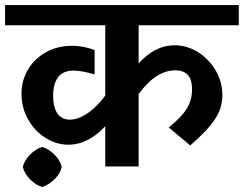

<svg xmlns="http://www.w3.org/2000/svg" viewBox="-42 -658 964 759"><path d="M506 -558V-407Q570 -479 648 -479Q697 -479 740.5 -452Q784 -425 810.5 -379.5Q837 -334 837 -281Q837 -231 808 -187Q779 -143 710 -83L625 -154Q677 -196 697 -229.5Q717 -263 717 -303Q717 -346 699.5 -363Q682 -380 652 -380Q574 -380 506 -286V0H374V-159Q342 -124 305 -105Q268 -86 228 -86Q180 -86 137 -113.5Q94 -141 68.5 -187Q43 -233 43 -287Q43 -340 69 -383.5Q95 -427 140.5 -452Q186 -477 243 -477Q288 -477 332 -460V-364Q279 -379 249 -379Q208 -379 188 -353Q168 -327 168 -279Q168 -234 185 -209.5Q202 -185 234 -185Q266 -185 303 -209.5Q340 -234 374 -280V-558H-22V-638H902V-558ZM202 2Q196 29 172.5 51.5Q149 74 125 81Q100 74 77.5 51.5Q55 29 48 2Q55 -25 77.5 -47.5Q100 -70 125 -77Q149 -70 172.5 -47.5Q196 -25 202 2Z"/></svg>

Font: AmikoBold
Style: Bold
Weight: 700
Designer: Pablo Impallari, Rodrigo Fuenzalida, Andres Torresi
Foundry: Impallari Type
Version: Version 1.000; ttfautohint (v1.3)